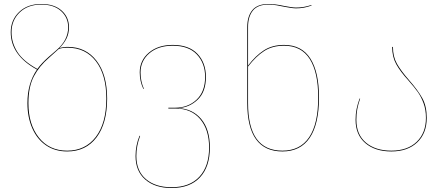

<svg xmlns="http://www.w3.org/2000/svg" viewBox="-20 -753 2246 966"><path d="M519 -257Q519 -132 465.5 -61.5Q412 9 318 9Q257 9 212 -21.5Q167 -52 142.5 -107.5Q118 -163 118 -234Q118 -334 166 -403Q34 -475 34 -591Q34 -652 76 -692.5Q118 -733 188 -733Q253 -733 290 -700Q327 -667 327 -616Q327 -584 314.5 -559Q302 -534 279 -511Q299 -517 321 -517Q412 -517 465.5 -447.5Q519 -378 519 -257ZM168 -406Q189 -435 224 -466Q229 -471 261 -498Q293 -525 308 -554Q323 -583 323 -616Q323 -665 287 -697.5Q251 -730 188 -730Q120 -730 79 -690.5Q38 -651 38 -591Q38 -538 67.5 -491.5Q97 -445 168 -406ZM515 -257Q515 -377 462.5 -445Q410 -513 320 -513Q305 -513 292.5 -511Q280 -509 275 -506L226 -462Q178 -421 150.5 -369Q123 -317 123 -234Q123 -127 175.5 -61Q228 5 318 5Q409 5 462 -64Q515 -133 515 -257Z M1036 -11Q1036 86 986 139.5Q936 193 843 193Q760 193 711 150.5Q662 108 662 32Q662 -21 682 -70L685 -69Q666 -19 666 32Q666 107 714 148Q762 189 843 189Q934 189 983 136.5Q1032 84 1032 -11Q1032 -101 987 -154Q942 -207 863 -207H827V-211H860Q926 -211 969 -251.5Q1012 -292 1012 -366Q1012 -435 970.5 -479Q929 -523 849 -523Q776 -523 731.5 -485Q687 -447 687 -388Q687 -345 704 -306H701Q683 -344 683 -389Q683 -449 729 -488Q775 -527 849 -527Q931 -527 973.5 -482Q1016 -437 1016 -366Q1016 -291 974.5 -251.5Q933 -212 877 -209Q949 -206 992.5 -154Q1036 -102 1036 -11Z M1585 -263Q1585 -129 1538.5 -60Q1492 9 1401 9Q1224 9 1224 -235V-617Q1224 -671 1249.5 -702Q1275 -733 1331 -733Q1364 -733 1410 -723Q1450 -715 1470 -715Q1509 -715 1547 -728V-725Q1510 -711 1470 -711Q1450 -711 1410 -719Q1392 -723 1371.5 -726.5Q1351 -730 1331 -730Q1277 -730 1252.5 -700Q1228 -670 1228 -617V-423Q1266 -473 1308 -500Q1350 -527 1409 -527Q1498 -527 1541.5 -458.5Q1585 -390 1585 -263ZM1581 -263Q1581 -389 1538.5 -456Q1496 -523 1409 -523Q1351 -523 1309.5 -496.5Q1268 -470 1228 -418V-235Q1228 -114 1271 -54.5Q1314 5 1401 5Q1490 5 1535.5 -62.5Q1581 -130 1581 -263Z M2038 -350Q2082 -300 2104.5 -259.5Q2127 -219 2127 -160Q2127 -82 2079 -36.5Q2031 9 1949 9Q1867 9 1818 -33Q1769 -75 1769 -150Q1769 -180 1774 -204.5Q1779 -229 1789 -257H1792Q1782 -228 1777.5 -203.5Q1773 -179 1773 -150Q1773 -76 1821 -35.5Q1869 5 1949 5Q2030 5 2076.5 -39.5Q2123 -84 2123 -160Q2123 -201 2111 -233.5Q2099 -266 2082 -290Q2065 -314 2035 -348Q1994 -393 1973.5 -430Q1953 -467 1953 -517H1957Q1957 -468 1977 -432.5Q1997 -397 2038 -350Z"/></svg>

Font: FiraGO Four
Style: Regular
Weight: 100
Designer: bBox Type
Foundry: bBox Type GmbH
Version: Version 1.001